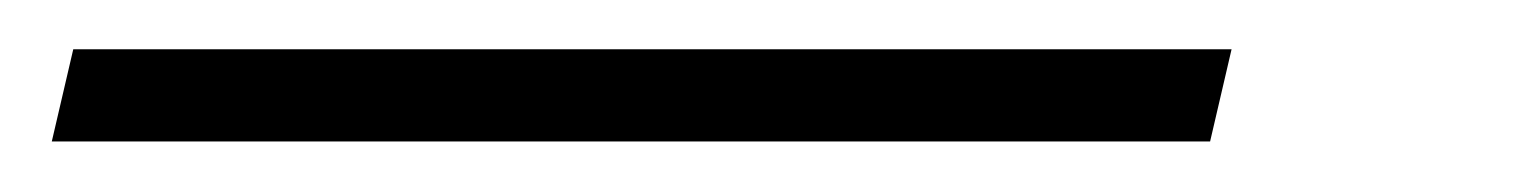

<svg xmlns="http://www.w3.org/2000/svg" viewBox="-38 -56 604 76"><path d="M449.5 -36.5H-9L-17.5 0H441Z"/></svg>

Font: Beautique Display Thin
Style: Bold
Weight: 500
Italic angle: -12°
Designer: Nhat-Quang Ngo
Version: Version 1.100;Glyphs 3.2.3 (3260)